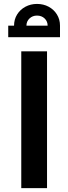

<svg xmlns="http://www.w3.org/2000/svg" viewBox="-20 -972 353 992"><path d="M89.9 0V-706.7H223V0ZM52.6 -839.3Q52.6 -871.8 68.5 -897.3Q84.4 -922.9 111.5 -937.3Q138.6 -951.7 171.1 -951.7Q204.4 -951.7 231.3 -937.3Q258.2 -922.9 274.1 -897.3Q290 -871.8 290 -839.3H226.1Q226.1 -861.6 210.6 -876.6Q195 -891.5 171.1 -891.5Q148.2 -891.5 132.4 -876.6Q116.6 -861.6 116.6 -839.3ZM22.5 -779.9V-839.3H290V-779.9Z"/></svg>

Font: Cairo
Style: Regular
Weight: 400
Designer: Mohamed Gaber, Accademia di Belle Arti di Urbino
Foundry: Kief Type Foundry, Accademia di Belle Arti di Urbino
Version: Version 3.120